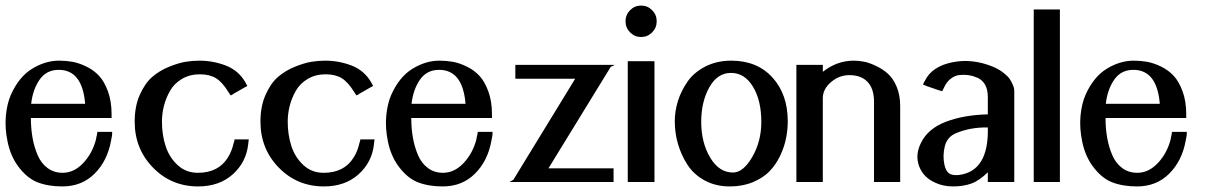

<svg xmlns="http://www.w3.org/2000/svg" viewBox="-20 -654 4365 690"><path d="M92 -281H286Q276 -403 191 -403Q147 -403 122.5 -368Q98 -333 92 -281ZM330 -180H336H342H367H375H383V-172L382 -164Q381 -157 379 -148Q366 -76 320 -30Q274 16 204 16Q153 16 114.5 1Q76 -14 44 -58Q18 -94 7.5 -143.5Q-3 -193 1 -237Q5 -281 19 -313Q48 -378 95.5 -407Q143 -436 192 -436Q217 -436 240 -432Q263 -428 290 -415Q317 -402 336 -381.5Q355 -361 368 -325.5Q381 -290 381 -244V-237V-230H374H366H91Q91 -192 97 -158.5Q103 -125 115.5 -96Q128 -67 151 -50Q174 -33 205 -33Q246 -33 279 -68Q312 -103 325 -153Q325 -156 328 -168L329 -174Z M874 -153 873 -145 872 -136Q865 -71 816.5 -27.5Q768 16 692 16Q596 16 530 -51.5Q464 -119 464 -217Q464 -272 482.5 -313.5Q501 -355 527 -377.5Q553 -400 587.5 -414Q622 -428 647.5 -432Q673 -436 696 -436Q746 -436 791.5 -418.5Q837 -401 862 -358L865 -352L869 -345L863 -342L856 -338L821 -318L815 -314L809 -311L805 -317L801 -323Q779 -359 756 -373Q733 -387 698 -387Q662 -387 634 -370.5Q606 -354 591 -327.5Q576 -301 569 -273Q562 -245 562 -217Q562 -170 575 -129.5Q588 -89 618 -61Q648 -33 691 -33Q765 -33 799 -88Q813 -110 820 -141L822 -147L823 -153H829H835H858H865Z M1326 -153 1325 -145 1324 -136Q1317 -71 1268.5 -27.5Q1220 16 1144 16Q1048 16 982 -51.5Q916 -119 916 -217Q916 -272 934.5 -313.5Q953 -355 979 -377.5Q1005 -400 1039.5 -414Q1074 -428 1099.5 -432Q1125 -436 1148 -436Q1198 -436 1243.5 -418.5Q1289 -401 1314 -358L1317 -352L1321 -345L1315 -342L1308 -338L1273 -318L1267 -314L1261 -311L1257 -317L1253 -323Q1231 -359 1208 -373Q1185 -387 1150 -387Q1114 -387 1086 -370.5Q1058 -354 1043 -327.5Q1028 -301 1021 -273Q1014 -245 1014 -217Q1014 -170 1027 -129.5Q1040 -89 1070 -61Q1100 -33 1143 -33Q1217 -33 1251 -88Q1265 -110 1272 -141L1274 -147L1275 -153H1281H1287H1310H1317Z M1459 -281H1653Q1643 -403 1558 -403Q1514 -403 1489.5 -368Q1465 -333 1459 -281ZM1697 -180H1703H1709H1734H1742H1750V-172L1749 -164Q1748 -157 1746 -148Q1733 -76 1687 -30Q1641 16 1571 16Q1520 16 1481.5 1Q1443 -14 1411 -58Q1385 -94 1374.5 -143.5Q1364 -193 1368 -237Q1372 -281 1386 -313Q1415 -378 1462.5 -407Q1510 -436 1559 -436Q1584 -436 1607 -432Q1630 -428 1657 -415Q1684 -402 1703 -381.5Q1722 -361 1735 -325.5Q1748 -290 1748 -244V-237V-230H1741H1733H1458Q1458 -192 1464 -158.5Q1470 -125 1482.5 -96Q1495 -67 1518 -50Q1541 -33 1572 -33Q1613 -33 1646 -68Q1679 -103 1692 -153Q1692 -156 1695 -168L1696 -174Z M2185 -49V-41V-34V-15V-8V0H2177H2170H1838H1825H1811L1818 -4L1825 -8L2047 -371H1847H1839H1832V-379V-386V-406V-414V-421H1839H1847H2162H2175H2189L2182 -417L2175 -414L1951 -49H2170H2177Z M2236 0V-8V-15V-419V-426V-434H2243H2251H2317H2325H2332V-426V-419V-15V-8V0H2325H2317H2251H2243ZM2323.5 -617.5Q2340 -601 2340 -577.5Q2340 -554 2323.5 -537.5Q2307 -521 2284 -521Q2261 -521 2244.5 -537.5Q2228 -554 2228 -577.5Q2228 -601 2244.5 -617.5Q2261 -634 2284 -634Q2307 -634 2323.5 -617.5Z M2603 16Q2552 16 2512.5 -5.5Q2473 -27 2450.5 -62Q2428 -97 2416.5 -136.5Q2405 -176 2405 -218Q2405 -255 2416.5 -291.5Q2428 -328 2451 -361Q2474 -394 2515 -415Q2556 -436 2608 -436Q2701 -436 2756 -375.5Q2811 -315 2811 -218Q2811 -188 2805 -157.5Q2799 -127 2784 -95Q2769 -63 2746 -39Q2723 -15 2686 0.5Q2649 16 2603 16ZM2716 -216Q2716 -293 2686 -342.5Q2656 -392 2607 -392Q2558 -392 2529 -340Q2500 -288 2500 -216Q2500 -142 2532 -88Q2564 -34 2614 -34Q2651 -34 2683.5 -90Q2716 -146 2716 -216Z M2937 -396Q2988 -436 3048 -436Q3065 -436 3084 -432.5Q3103 -429 3127.5 -417.5Q3152 -406 3171 -389Q3190 -372 3202.5 -342Q3215 -312 3215 -273V-15V-8V0H3208H3200H3136H3128H3121V-8V-15V-289Q3121 -335 3098 -359.5Q3075 -384 3032 -384Q2996 -384 2966.5 -359Q2937 -334 2937 -301V-15V-8V0H2929H2922H2857H2849H2842V-8V-15V-406V-414V-421H2849H2857H2922H2929H2937V-414V-406Z M3297 -350 3300 -357 3304 -364Q3329 -415 3401.5 -430Q3474 -445 3549 -414Q3570 -405 3585.5 -393Q3601 -381 3608 -371Q3615 -361 3619.5 -350Q3624 -339 3624.5 -334.5Q3625 -330 3625 -327V-105V-14V-7V0H3617H3610H3545H3538H3530V-8V-15Q3530 -18 3530 -25Q3530 -32 3530 -35Q3500 -5 3471 5.5Q3442 16 3405 16Q3370 16 3342 3Q3298 -16 3283 -57Q3268 -98 3290 -141Q3315 -192 3379.5 -216.5Q3444 -241 3530 -243V-305Q3530 -355 3496 -373Q3493 -375 3488 -376Q3475 -382 3460.5 -384Q3446 -386 3429 -384.5Q3412 -383 3396.5 -371Q3381 -359 3372 -338L3369 -332L3366 -326L3360 -328L3353 -330L3312 -344L3305 -347ZM3415 -175Q3384 -162 3375.5 -128.5Q3367 -95 3374 -62Q3379 -40 3390 -31.5Q3401 -23 3425 -25Q3534 -38 3530 -196Q3466 -197 3415 -175Z M3695 0V-8V-15V-605V-612V-620H3702H3710H3774H3782H3789V-612V-605V-15V-8V0H3782H3774H3710H3702Z M3954 -281H4148Q4138 -403 4053 -403Q4009 -403 3984.5 -368Q3960 -333 3954 -281ZM4192 -180H4198H4204H4229H4237H4245V-172L4244 -164Q4243 -157 4241 -148Q4228 -76 4182 -30Q4136 16 4066 16Q4015 16 3976.5 1Q3938 -14 3906 -58Q3880 -94 3869.5 -143.5Q3859 -193 3863 -237Q3867 -281 3881 -313Q3910 -378 3957.5 -407Q4005 -436 4054 -436Q4079 -436 4102 -432Q4125 -428 4152 -415Q4179 -402 4198 -381.5Q4217 -361 4230 -325.5Q4243 -290 4243 -244V-237V-230H4236H4228H3953Q3953 -192 3959 -158.5Q3965 -125 3977.5 -96Q3990 -67 4013 -50Q4036 -33 4067 -33Q4108 -33 4141 -68Q4174 -103 4187 -153Q4187 -156 4190 -168L4191 -174Z"/></svg>

Font: Loyal Sans
Style: Boldv1
Weight: 700
Version: Version 001.000